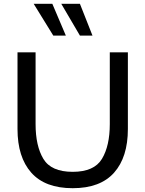

<svg xmlns="http://www.w3.org/2000/svg" viewBox="-20 -975 764 1009"><path d="M72 -297V-700H167V-323Q167 -208 208 -140Q249 -72 362 -72Q475 -72 516 -140.5Q557 -209 557 -323V-700H652V-297Q652 -149 579.5 -67.5Q507 14 362 14Q217 14 144.5 -67.5Q72 -149 72 -297ZM260 -788 157 -955H255L326 -788ZM400 -788 302 -955H400L466 -788Z"/></svg>

Font: Cabin
Style: Regular
Weight: 400
Designer: Pablo Impallari
Foundry: Pablo Impallari. http://www.impallari.com Igino Marini. http://www.ikern.com
Version: Version 2.001